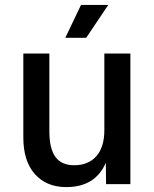

<svg xmlns="http://www.w3.org/2000/svg" viewBox="-20 -750 626 782"><path d="M250 12Q169 12 122 -41Q75 -94 75 -190V-532H181V-217Q181 -144 206 -110.5Q231 -77 282 -77Q340 -77 372.5 -114Q405 -151 405 -220V-532H511V0H412L411 -87Q368 12 250 12ZM246 -596 310 -730H421L331 -596Z"/></svg>

Font: Geist Med
Style: Regular
Weight: 400
Designer: Basement.studio, Andrés Briganti, Mateo Zaragoza
Foundry: Basement.studio, Vercel, Andrés Briganti, Guido Ferreyra, Mateo Zaragoza
Version: Version 1.401